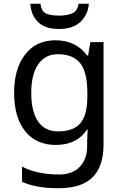

<svg xmlns="http://www.w3.org/2000/svg" viewBox="-20 -760 655 1020"><path d="M275 -546Q328 -546 370.5 -526Q413 -506 443 -465H448L460 -536H530V9Q530 124 471.5 182Q413 240 290 240Q172 240 97 206V125Q176 167 295 167Q364 167 403.5 126.5Q443 86 443 16V-5Q443 -17 444 -39.5Q445 -62 446 -71H442Q388 10 276 10Q172 10 113.5 -63Q55 -136 55 -267Q55 -395 113.5 -470.5Q172 -546 275 -546ZM287 -472Q220 -472 183 -418.5Q146 -365 146 -266Q146 -167 182.5 -114.5Q219 -62 289 -62Q370 -62 407 -105.5Q444 -149 444 -246V-267Q444 -377 406 -424.5Q368 -472 287 -472ZM452 -740Q447 -680 406.5 -643Q366 -606 294 -606Q220 -606 182.5 -642.5Q145 -679 141 -740H195Q200 -699 225 -688Q250 -677 296 -677Q335 -677 363.5 -689Q392 -701 397 -740Z"/></svg>

Font: Noto Sans Anatolian Hieroglyphs
Style: Regular
Weight: 400
Designer: Monotype Design Team
Foundry: Monotype Imaging Inc.
Version: Version 2.001; ttfautohint (v1.8.4.7-5d5b)